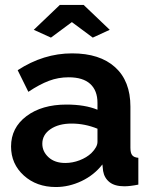

<svg xmlns="http://www.w3.org/2000/svg" viewBox="-20 -750 614 780"><path d="M117.2 -628.9 223.1 -730H319.8L425.8 -628.9L356.9 -597.2L272 -660.2L187 -597.2ZM24.9 -154.8Q24.9 -231 87.4 -278.1Q149.9 -325.2 250 -325.2Q325.2 -325.2 376 -304.2V-332Q376 -382.3 346.4 -409.2Q316.9 -436 258.8 -436Q216.8 -436 178.7 -421.6Q140.6 -407.2 95.2 -377L51.8 -464.8Q156.7 -533.2 272.9 -533.2Q385.3 -533.2 447.5 -477.1Q509.8 -420.9 509.8 -316.9V-149.9Q509.8 -128.4 517.1 -119.4Q524.4 -110.4 542 -108.9V0Q508.3 6.8 484.9 6.8Q446.3 6.8 425 -10Q403.8 -26.9 398.9 -55.2L396 -82Q362.3 -38.6 311.3 -14.4Q260.3 9.8 207 9.8Q128.4 9.8 76.7 -37.1Q24.9 -84 24.9 -154.8ZM351.1 -127.9Q376 -152.8 376 -173.8V-227.1Q324.7 -248 271 -248Q218.3 -248 185.1 -225.3Q151.9 -202.6 151.9 -166Q151.9 -134.3 177.2 -111.1Q202.6 -87.9 245.1 -87.9Q274.9 -87.9 303.5 -98.9Q332 -109.9 351.1 -127.9Z"/></svg>

Font: Rawline
Style: Bold
Weight: 700
Designer: Matt McInerney, Pablo Impallari, Rodrigo Fuenzalida
Foundry: Matt McInerney, Pablo Impallari, Rodrigo Fuenzalida
Version: Version 4.020;PS 004.020;hotconv 1.0.88;makeotf.lib2.5.64775